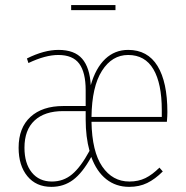

<svg xmlns="http://www.w3.org/2000/svg" viewBox="-20 -725 732 755"><path d="M434.1 -705.1V-685.1H259.8V-705.1ZM638.2 -284.2Q638.2 -268.6 636.2 -246.1H339.8Q341.8 -128.9 382.1 -70.1Q422.4 -11.2 488.8 -11.2Q524.4 -11.2 551.8 -24.7Q579.1 -38.1 606.9 -65.9L620.1 -50.8Q589.8 -20.5 558.8 -5.4Q527.8 9.8 487.8 9.8Q436 9.8 397.9 -20.3Q359.9 -50.3 338.9 -107.9Q304.2 -44.9 267.3 -17.6Q230.5 9.8 182.1 9.8Q122.1 9.8 87.6 -32.2Q53.2 -74.2 53.2 -144Q53.2 -222.7 99.9 -265.4Q146.5 -308.1 229 -308.1H316.9V-370.1Q316.9 -439.9 291.7 -474.4Q266.6 -508.8 209 -508.8Q158.2 -508.8 91.8 -477.1L85.9 -495.1Q153.3 -528.8 210 -528.8Q272.9 -528.8 303 -494.1Q333 -459.5 336.9 -390.1Q356.4 -458 394 -493.4Q431.6 -528.8 483.9 -528.8Q560.5 -528.8 599.4 -465.6Q638.2 -402.3 638.2 -284.2ZM616.2 -265.1V-292Q616.2 -396.5 583.3 -452.6Q550.3 -508.8 483.9 -508.8Q420.4 -508.8 380.9 -446.5Q341.3 -384.3 339.8 -265.1ZM184.1 -11.2Q229.5 -11.2 263.4 -39.6Q297.4 -67.9 332 -131.8Q316.9 -186.5 316.9 -254.9V-288.1H228Q155.8 -288.1 116 -251.2Q76.2 -214.4 76.2 -144Q76.2 -82.5 105 -46.9Q133.8 -11.2 184.1 -11.2Z"/></svg>

Font: Fira Sans Compressed Thin
Style: Regular
Weight: 100
Width: 1
Designer: Carrois Corporate & Edenspiekermann AG
Foundry: Carrois Corporate GbR & Edenspiekermann AG
Version: Version 4.203;PS 004.203;hotconv 1.0.88;makeotf.lib2.5.64775